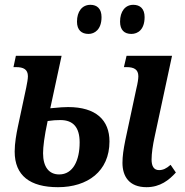

<svg xmlns="http://www.w3.org/2000/svg" viewBox="-20 -768 769 798"><path d="M526 -627C553 -627 581 -645 581 -697C581 -732 562 -748 534 -748C500 -748 479 -720 479 -678C479 -643 497 -627 526 -627ZM348 -627C373 -627 402 -645 402 -697C402 -732 383 -748 356 -748C321 -748 300 -720 300 -678C300 -643 319 -627 348 -627ZM589 10C646 10 683 -20 711 -51L689 -83C671 -67 657 -61 641 -61C619 -61 610 -78 610 -105C610 -130 615 -165 623 -201L695 -536H506L495 -489H506C536 -489 555 -480 555 -451C555 -440 552 -421 547 -401L501 -186C493 -146 489 -119 489 -91C489 -36 516 10 589 10ZM221 10C344 10 435 -56 435 -180C435 -269 379 -323 263 -323C250 -323 227 -322 189 -318L236 -536H46L36 -489H47C77 -489 96 -480 96 -451C96 -441 93 -423 89 -404L54 -240C48 -211 41 -173 41 -138C41 -38 105 10 221 10ZM226 -43C183 -43 159 -75 159 -131C159 -157 164 -200 178 -265C198 -268 214 -269 231 -269C284 -269 311 -239 311 -176C311 -102 284 -43 226 -43Z"/></svg>

Font: Noto Serif Condensed SemiBold
Style: Italic
Weight: 600
Width: 3
Italic angle: -12°
Designer: Monotype Design Team
Foundry: Monotype Imaging Inc.
Version: Version 2.014